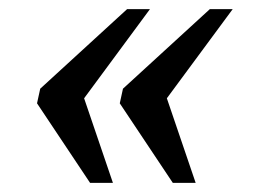

<svg xmlns="http://www.w3.org/2000/svg" viewBox="-20 -480 554 420"><path d="M358 -80 242 -254 249 -286 439 -460H489L345 -265L408 -80ZM177 -80 61 -254 68 -286 258 -460H308L164 -265L227 -80Z"/></svg>

Font: Noto Serif
Style: Italic
Weight: 400
Italic angle: -12°
Designer: Monotype Design Team
Foundry: Monotype Imaging Inc.
Version: Version 2.013